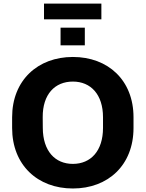

<svg xmlns="http://www.w3.org/2000/svg" viewBox="-20 -1051 821 1082"><path d="M390.6 11.2C588.9 11.2 732.4 -120.1 732.4 -330.1V-390.1C732.4 -599.1 588.9 -730 390.6 -730C192.9 -730 48.3 -598.6 48.3 -390.1V-330.1C48.3 -121.1 191.9 11.2 390.6 11.2ZM390.6 -127.4C290 -127.4 221.7 -200.2 221.2 -330.1L220.7 -390.1C219.7 -520 289.6 -591.3 390.6 -591.3C491.7 -591.3 560.5 -518.6 560.5 -390.1V-330.1C560.5 -200.7 491.7 -127.4 390.6 -127.4ZM551.3 -941.9V-1030.8H228V-941.9ZM458 -795.4V-895H321.3V-795.4Z"/></svg>

Font: Winston ExtraBold
Style: Regular
Weight: 800
Designer: Vernon Adams, Kim Jin-seong, David Berlow, Cristiano Sobral
Foundry: The Winston Project Authors
Version: Version 3.004